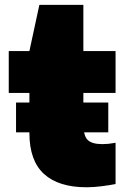

<svg xmlns="http://www.w3.org/2000/svg" viewBox="-20 -760 522 790"><path d="M46 -215.5V-338H425.5V-215.5ZM336 10.5Q221 10.5 161 -44.2Q101 -99 101 -212.5V-550L142 -740H323V-251Q323 -202 340.5 -184.5Q358 -167 401 -167Q413 -167 426 -168.2Q439 -169.5 455.5 -172.5V-3Q432 2 399 6.2Q366 10.5 336 10.5ZM16 -377.5V-550H455.5V-377.5Z"/></svg>

Font: Encode Sans SemiExpanded Black
Style: Regular
Weight: 900
Width: 6
Designer: Multiple Designers
Foundry: Impallari Type
Version: Version 3.002